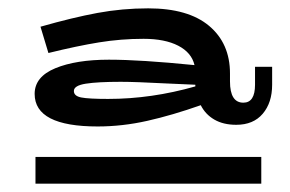

<svg xmlns="http://www.w3.org/2000/svg" viewBox="-20 -719 695 460"><path d="M632 -559V-516Q632 -473 609.5 -446.5Q587 -420 546 -420Q515 -420 493.5 -432.5Q472 -445 461 -467Q393 -443 333 -429.5Q273 -416 214 -416Q63 -416 63 -494Q63 -535 112.5 -555.5Q162 -576 241 -576Q316 -576 446 -563Q439 -593 407 -609.5Q375 -626 324 -626Q270 -626 217.5 -617.5Q165 -609 96 -592L77 -655Q154 -677 213.5 -688Q273 -699 335 -699Q431 -699 481 -657Q531 -615 531 -543V-524Q531 -473 563 -473Q591 -473 591 -516V-559ZM448 -512V-516L380 -519Q304 -523 269 -523Q214 -523 185.5 -518.5Q157 -514 157 -501Q157 -489 174.5 -485.5Q192 -482 239 -482Q343 -482 448 -512ZM65 -343H606V-279H65Z"/></svg>

Font: BioRhyme Expanded ExtraBold
Style: Regular
Weight: 800
Width: 7
Designer: Aoife Mooney
Foundry: Aoife Mooney Type
Version: Version 1.000